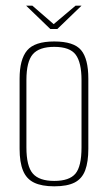

<svg xmlns="http://www.w3.org/2000/svg" viewBox="-20 -649 380 676"><path d="M171 7Q127 7 100 -6Q73 -19 61 -48.5Q49 -78 49 -125V-372Q49 -440 75.5 -471.5Q102 -503 171 -503Q240 -503 265.5 -472.5Q291 -442 291 -372V-125Q291 -79 280 -49.5Q269 -20 243 -6.5Q217 7 171 7ZM171 -12Q224 -12 245.5 -37.5Q267 -63 267 -130V-367Q267 -429 246.5 -456.5Q226 -484 171 -484Q118 -484 95.5 -458Q73 -432 73 -367V-130Q73 -64 95.5 -38Q118 -12 171 -12ZM157 -547 72 -629H94L169 -564L246 -629H267L182 -547Z"/></svg>

Font: Alumni Sans Thin Thin
Style: Regular
Weight: 250
Version: Version 1.018